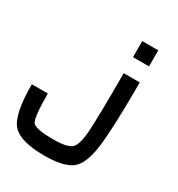

<svg xmlns="http://www.w3.org/2000/svg" viewBox="-227 -1023 1204 1296"><g transform="rotate(30 375.0 -375.0)"><path d="M625 -875V-750H500V-875ZM0 -250H125Q125 -62.5 148.4 -31.2Q171.9 0 312.5 0Q414.1 0 449.2 -27.3Q484.4 -54.7 492.2 -168Q500 -281.2 500 -625H625Q625 -265.6 605.5 -117.2Q585.9 31.2 523.4 78.1Q460.9 125 312.5 125Q125 125 62.5 54.7Q0 -15.6 0 -250Z"/></g></svg>

Font: CraftyPE
Style: Regular
Weight: 400
Designer: Erek Butcher
Foundry: Haunted Coop
Version: Version 0.018;April 4, 2024;FontCreator 15.0.0.2962 64-bit